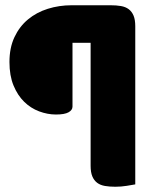

<svg xmlns="http://www.w3.org/2000/svg" viewBox="-20 -633 590 731"><path d="M401 -613Q423 -613 440.5 -610Q458 -607 470 -598Q482 -589 488.5 -573.5Q495 -558 495 -533V69Q484 71 462.5 74.5Q441 78 419 78Q397 78 379.5 75Q362 72 350 63Q338 54 331.5 38.5Q325 23 325 -2V-470H256V-227Q256 -214 241 -205.5Q226 -197 193 -197Q161 -197 129 -209Q97 -221 72 -245.5Q47 -270 31.5 -307.5Q16 -345 16 -397Q16 -451 35 -491.5Q54 -532 86.5 -559Q119 -586 162 -599.5Q205 -613 253 -613Z"/></svg>

Font: Baloo Da 2 ExtraBold
Style: Regular
Weight: 800
Designer: Noopur Datye, Sulekha Rajkumar and Ek Type
Foundry: Ek Type
Version: Version 1.640;hotconv 1.0.111;makeotfexe 2.5.65597; ttfautoh